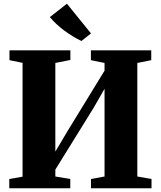

<svg xmlns="http://www.w3.org/2000/svg" viewBox="-20 -1014 866 1034"><path d="M30 0V-50L101.5 -62.5V-675.5L31 -690V-743H359V-691L278 -675V-197.5L344 -308.5L543 -633.5V-675L469.5 -690V-743H794.5V-690L719.5 -675V-63.5L796 -50V0H470V-50L543 -63.5V-536L485.5 -435.5L278 -100.5V-63.5L358.5 -50V0ZM418 -793.5Q396 -804 372.8 -818Q349.5 -832 327 -848.8Q304.5 -865.5 284.5 -884Q264.5 -902.5 248.5 -922L340.5 -994L470 -834L419 -793.5Z"/></svg>

Font: Merriweather 60pt Black
Style: Regular
Weight: 900
Version: Version 2.100